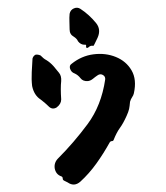

<svg xmlns="http://www.w3.org/2000/svg" viewBox="-20 -445 435 502"><path d="M235 -346Q231 -338 228 -331.5Q225 -325 224 -325Q217 -327 211 -321Q205 -317 205 -324Q206 -326 204.5 -327.5Q203 -329 201 -328Q191 -328 184 -337Q181 -344 173 -349Q162 -355 162 -368Q162 -378 161.5 -388.5Q161 -399 162 -409Q164 -419 173 -423Q182 -427 190 -422Q213 -407 231 -385Q245 -368 235 -346ZM330 -201Q329 -196 325.5 -191Q322 -186 320 -179Q319 -167 317.5 -160Q316 -153 311 -142Q302 -122 293.5 -110.5Q285 -99 277 -79Q276 -76 272 -76Q269 -76 267 -73Q251 -44 232 -17.5Q213 9 190 30Q174 44 157 32Q155 31 153 30Q151 29 149 28Q144 26 144 22Q144 17 140 16Q126 11 123 -5Q121 -20 132 -31Q173 -72 209 -120.5Q245 -169 255 -237Q256 -245 249 -249Q242 -253 235 -248Q229 -244 223 -239Q217 -234 210 -233Q197 -232 190.5 -240.5Q184 -249 175 -253Q166 -256 163 -266Q161 -274 167 -278Q193 -299 224.5 -303Q256 -307 283 -296Q310 -285 324 -261Q338 -237 330 -201ZM140 -233Q138 -215 140 -185Q140 -173 128 -164Q116 -157 106 -168Q98 -176 86 -185Q69 -196 64 -220Q62 -237 63 -256.5Q64 -276 65 -292Q67 -299 73 -302Q79 -303 86 -300Q90 -296 93.5 -293Q97 -290 101 -288Q111 -282 120 -272Q127 -263 134 -255Q141 -247 140 -233Z"/></svg>

Font: Slackside One
Style: Regular
Weight: 400
Version: Version 1.000